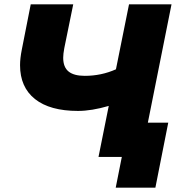

<svg xmlns="http://www.w3.org/2000/svg" viewBox="-20 -720 833 881"><path d="M767 -700 627 0H432L479 -234Q400 -211 338 -211Q209 -211 140.5 -265.5Q72 -320 72 -421Q72 -452 80 -492L121 -700H316L275 -499Q270 -472 270 -455Q270 -412 294.5 -392Q319 -372 369 -372Q445 -372 512 -402L572 -700ZM752 -157 693 141H511L539 0H432L464 -157Z"/></svg>

Font: Montserrat Alternates ExtraBold
Style: Italic
Weight: 800
Italic angle: -11.3°
Designer: Julieta Ulanovsky
Foundry: Julieta Ulanovsky
Version: Version 7.200